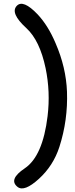

<svg xmlns="http://www.w3.org/2000/svg" viewBox="-20 -802 406 1034"><path d="M113.3 104.5Q210.4 39.1 236.3 -176.8Q252 -307.6 225.6 -434.6Q194.3 -584 122.1 -650.4Q33.2 -731.4 70.3 -770.5Q104.5 -806.6 182.6 -724.6Q239.3 -664.1 279.3 -569.3Q335.9 -439 340.8 -307.6Q346.2 -155.3 299.8 -10.7Q267.1 90.3 189.5 161.1Q111.3 232.4 75.2 205.1Q23.4 165 113.3 104.5Z"/></svg>

Font: Comic Relief LRS
Style: Regular
Weight: 400
Designer: Jeff Davis
Foundry: Loudifier
Version: Version 1.0